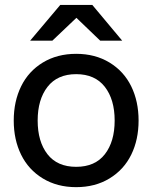

<svg xmlns="http://www.w3.org/2000/svg" viewBox="-20 -752 622 784"><path d="M427.2 -23.4Q368.7 12.2 291 12.2Q213.4 12.2 154.8 -23.4Q96.2 -59.1 66.2 -120.4Q36.1 -181.6 36.1 -259.8Q36.1 -337.9 66.2 -399.4Q96.2 -460.9 154.8 -496.6Q213.4 -532.2 291 -532.2Q368.7 -532.2 427.2 -496.6Q485.8 -460.9 515.9 -399.4Q545.9 -337.9 545.9 -259.8Q545.9 -181.6 515.9 -120.4Q485.8 -59.1 427.2 -23.4ZM103 -585.9 226.1 -731.9H356.9L479 -585.9H389.2L292 -679.2L193.8 -585.9ZM174.1 -397.5Q133.8 -345.7 133.8 -259.8Q133.8 -173.8 173.8 -122.3Q213.9 -70.8 291 -70.8Q368.2 -70.8 408.2 -122.3Q448.2 -173.8 448.2 -259.8Q448.2 -345.7 408 -397.5Q367.7 -449.2 291 -449.2Q214.4 -449.2 174.1 -397.5Z"/></svg>

Font: Aspekta 450
Style: Regular
Weight: 450
Designer: Ivo Dolenc
Version: Version 2.000